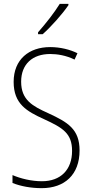

<svg xmlns="http://www.w3.org/2000/svg" viewBox="-20 -969 479 999"><path d="M336 -942V-949H291C261 -901 221 -850 178 -801V-791H202C245 -829 304 -895 336 -942ZM394 -186C394 -297 333 -333 231 -380C149 -417 90 -449 90 -544C90 -635 149 -688 241 -688C278 -688 323 -681 368 -659L383 -692C345 -711 294 -724 241 -724C131 -724 51 -660 51 -543C51 -428 119 -390 209 -349C307 -304 355 -275 355 -184C355 -86 296 -26 198 -26C143 -26 87 -40 45 -58V-17C87 0 141 10 197 10C316 10 394 -60 394 -186Z"/></svg>

Font: Noto Sans Ethiopic Condensed ExtraLight
Style: Regular
Weight: 200
Width: 3
Designer: Monotype Design Team
Foundry: Monotype Imaging Inc.
Version: Version 2.102